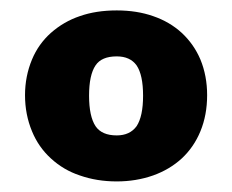

<svg xmlns="http://www.w3.org/2000/svg" viewBox="-20 -758 439 363"><path d="M200.7 -738.3Q238.8 -738.3 269.5 -727.5Q300.8 -716.8 323.7 -695.8Q346.7 -674.3 358.9 -645.5Q371.6 -614.7 371.6 -578.1Q371.6 -540.5 358.9 -509.8Q346.7 -480 323.7 -458.5Q300.8 -437.5 269.5 -426.3Q237.3 -415 200.7 -415Q163.1 -415 130.9 -426.3Q100.1 -436.5 76.2 -458.5Q52.7 -480 40.5 -509.8Q27.3 -541.5 27.3 -578.1Q27.3 -613.8 40.5 -645.5Q52.7 -674.8 76.2 -695.8Q100.6 -717.3 130.9 -727.5Q161.6 -738.3 200.7 -738.3ZM200.7 -502Q225.6 -502 238.3 -519.5Q250.5 -538.1 250.5 -577.1Q250.5 -616.2 238.3 -634.3Q226.1 -651.4 200.7 -651.4Q171.9 -651.4 160.6 -634.3Q148.4 -616.2 148.4 -577.1Q148.4 -538.1 160.6 -519.5Q172.4 -502 200.7 -502Z"/></svg>

Font: Lato-ExtraBold
Style: Regular
Weight: 500
Designer: Lukasz Dziedzic with Adam Twardoch and Botio Nikoltchev
Foundry: tyPoland Lukasz Dziedzic
Version: ""